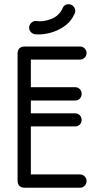

<svg xmlns="http://www.w3.org/2000/svg" viewBox="-20 -876 473 896"><path d="M354 -62Q366 -62 375 -53Q384 -44 384 -31Q384 -18 375 -9Q366 0 354 0H96Q62 0 62 -34V-625Q62 -659 96 -659H354Q366 -659 375 -650Q384 -641 384 -628Q384 -616 375 -607Q366 -598 354 -598H124V-469H331Q344 -469 352.5 -460Q361 -451 361 -438Q361 -425 352.5 -416Q344 -407 331 -407H124V-347H331Q344 -347 352.5 -338Q361 -329 361 -316Q361 -304 352.5 -295Q344 -286 331 -286H124V-62ZM272 -837Q280 -858 303 -856Q316 -855 324 -845Q332 -835 331 -822Q331 -818 329 -814Q312 -775 279 -752.5Q246 -730 209.5 -721.5Q173 -713 144 -716Q131 -718 123 -727.5Q115 -737 116 -750Q118 -763 127.5 -771Q137 -779 150 -778Q181 -773 218 -787Q255 -801 272 -837Z"/></svg>

Font: Libertine Sup Medium
Style: Regular
Weight: 500
Designer: Bastien Sozeau
Foundry: NBR — Bastien Sozeau
Version: Version 2.003; ttfautohint (v1.8.4.7-5d5b);gftools[0.9.33]